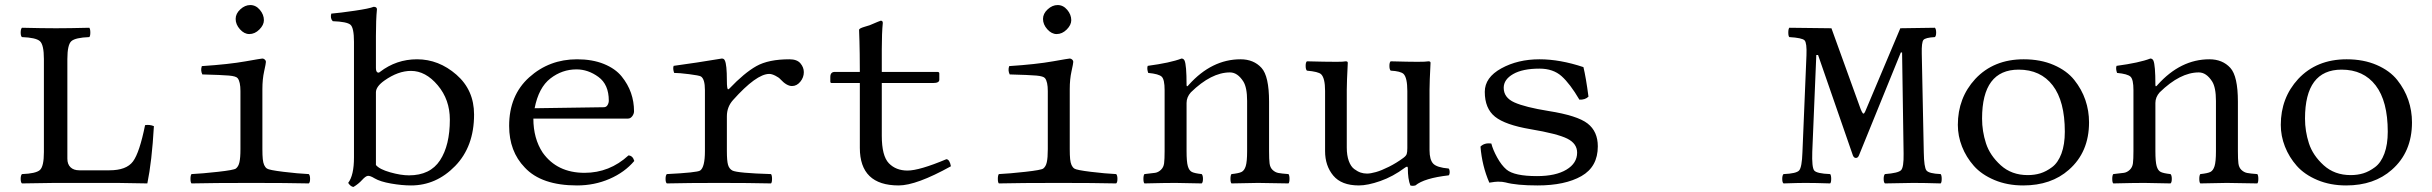

<svg xmlns="http://www.w3.org/2000/svg" viewBox="-20 -725 9640 761"><path d="M197 0Q116 1 67 2Q62 -2 62 -16Q62 -30 67 -35Q122 -37 138 -51Q154 -65 154 -122V-491Q154 -548 138 -562Q122 -576 67 -578Q62 -582 62 -596Q62 -610 67 -615Q149 -613 202 -613Q254 -613 334 -615Q338 -610 338 -596Q338 -582 334 -578Q279 -576 263 -562Q247 -548 247 -491V-96Q247 -74 259.5 -62Q272 -50 294 -50H414Q481 -50 507 -85Q533 -120 555 -229Q573 -232 590 -225Q582 -85 564 2Q472 0 445 0Z M914 -650Q914 -671 932.5 -688Q951 -705 972 -705Q994 -705 1010 -686Q1026 -667 1026 -645Q1026 -626 1008 -608Q990 -590 968 -590Q948 -590 931 -609Q914 -628 914 -650ZM1020 -134Q1020 -109 1021.5 -94.5Q1023 -80 1027 -71Q1031 -62 1038 -57Q1046 -51 1103.5 -44Q1161 -37 1204 -35Q1209 -30 1209 -16Q1209 -2 1204 2Q1118 0 978 0Q823 0 739 2Q735 -2 735 -16Q735 -30 739 -35Q781 -37 844 -44Q907 -51 915 -57Q920 -61 923.5 -67Q927 -73 929 -82Q931 -91 932 -103.5Q933 -116 933 -134V-364Q933 -401 922 -415Q916 -423 887.5 -425.5Q859 -428 782 -430Q774 -446 780 -463Q887 -470 954 -482Q1016 -493 1020 -493Q1025 -493 1029.5 -489Q1034 -485 1034 -480Q1034 -474 1027 -442.5Q1020 -411 1020 -372Z M1504 -406Q1470 -382 1470 -359V-71Q1484 -54 1526.5 -42Q1569 -30 1601 -30Q1685 -30 1724 -89.5Q1763 -149 1763 -251Q1763 -330 1715 -387Q1667 -444 1609 -444Q1558 -444 1504 -406ZM1486 -440Q1551 -490 1633 -490Q1719 -490 1789 -429Q1859 -368 1859 -271Q1859 -144 1784 -67Q1709 10 1609 10Q1573 10 1530 2.5Q1487 -5 1465 -18Q1447 -29 1438 -28Q1429 -27 1415 -11.5Q1401 4 1381 16Q1370 15 1360 0Q1383 -30 1383 -101V-559Q1383 -615 1369 -627Q1355 -639 1299 -641Q1288 -652 1293 -671Q1328 -674 1386 -682.5Q1444 -691 1461 -698Q1474 -698 1474 -688Q1470 -647 1470 -583V-456Q1470 -442 1475.5 -438.5Q1481 -435 1486 -440Z M2099 -296 2373 -300Q2383 -300 2388 -308.5Q2393 -317 2393 -326Q2393 -390 2352 -420Q2311 -450 2265 -450Q2208 -450 2161.5 -414Q2115 -378 2099 -296ZM2471 -109Q2488 -108 2494 -87Q2456 -42 2396 -16Q2336 10 2267 10Q2126 10 2060 -61Q1998 -125 1998 -226Q1998 -347 2077.5 -418.5Q2157 -490 2267 -490Q2328 -490 2373.5 -471.5Q2419 -453 2444 -422Q2469 -391 2481 -356.5Q2493 -322 2493 -284Q2493 -274 2486 -264.5Q2479 -255 2469 -255H2094Q2094 -176 2131 -120Q2188 -40 2297 -40Q2396 -40 2471 -109Z M2861 -406Q2861 -371 2866 -371Q2868 -371 2871 -374Q2930 -436 2978 -463Q3026 -490 3109 -490Q3139 -490 3152.5 -474Q3166 -458 3166 -439Q3166 -418 3152 -401Q3138 -384 3119 -384Q3098 -384 3073 -411Q3067 -418 3053 -425Q3039 -432 3029 -432Q2978 -432 2885 -328Q2861 -301 2861 -264V-126Q2861 -88 2865.5 -72Q2870 -56 2883 -49Q2903 -39 3036 -35Q3040 -30 3040 -16Q3040 -2 3036 2Q2950 0 2830 0Q2707 0 2623 2Q2618 -2 2618 -16Q2618 -30 2623 -35Q2743 -41 2755 -49Q2774 -62 2774 -126V-368Q2774 -412 2758 -422Q2751 -426 2711.5 -431Q2672 -436 2652 -436Q2646 -453 2650 -464Q2739 -476 2841 -493Q2850 -493 2853 -485Q2861 -469 2861 -406Z M3289 -440H3388Q3388 -478 3387.5 -511Q3387 -544 3386.5 -561Q3386 -578 3385.5 -590.5Q3385 -603 3385 -606Q3385 -610 3391 -613Q3397 -616 3409 -619.5Q3421 -623 3427 -625Q3469 -643 3471 -643Q3479 -643 3479 -634Q3475 -594 3475 -529V-440H3695Q3703 -440 3703 -434V-409Q3703 -396 3679 -396H3475V-187Q3475 -107 3503 -78Q3531 -49 3577 -49Q3624 -49 3731 -94Q3744 -93 3749 -66Q3612 10 3542 10Q3388 10 3388 -139V-396H3276Q3271 -396 3271 -402V-420Q3271 -440 3289 -440Z M4114 -650Q4114 -671 4132.5 -688Q4151 -705 4172 -705Q4194 -705 4210 -686Q4226 -667 4226 -645Q4226 -626 4208 -608Q4190 -590 4168 -590Q4148 -590 4131 -609Q4114 -628 4114 -650ZM4220 -134Q4220 -109 4221.5 -94.5Q4223 -80 4227 -71Q4231 -62 4238 -57Q4246 -51 4303.5 -44Q4361 -37 4404 -35Q4409 -30 4409 -16Q4409 -2 4404 2Q4318 0 4178 0Q4023 0 3939 2Q3935 -2 3935 -16Q3935 -30 3939 -35Q3981 -37 4044 -44Q4107 -51 4115 -57Q4120 -61 4123.5 -67Q4127 -73 4129 -82Q4131 -91 4132 -103.5Q4133 -116 4133 -134V-364Q4133 -401 4122 -415Q4116 -423 4087.5 -425.5Q4059 -428 3982 -430Q3974 -446 3980 -463Q4087 -470 4154 -482Q4216 -493 4220 -493Q4225 -493 4229.5 -489Q4234 -485 4234 -480Q4234 -474 4227 -442.5Q4220 -411 4220 -372Z M4692 -389Q4783 -490 4897 -490Q4949 -490 4980 -456Q5010 -423 5010 -322V-126Q5010 -94 5012 -77.5Q5014 -61 5024 -51.5Q5034 -42 5046.5 -39.5Q5059 -37 5087 -35Q5091 -30 5091 -16Q5091 -2 5087 2Q5001 0 4966 0Q4945 0 4861 2Q4857 -2 4857 -16Q4857 -30 4861 -35Q4890 -38 4901 -43.5Q4912 -49 4917.5 -66.5Q4923 -84 4923 -126V-325Q4923 -378 4908 -402Q4885 -438 4855 -438Q4781 -438 4700 -359Q4683 -340 4683 -317V-126Q4683 -84 4688 -66.5Q4693 -49 4704 -43.5Q4715 -38 4743 -35Q4748 -30 4748 -16Q4748 -2 4743 2Q4659 0 4639 0Q4598 0 4516 2Q4512 -2 4512 -16Q4512 -30 4516 -35Q4546 -38 4558.5 -40Q4571 -42 4581.5 -52Q4592 -62 4594 -78Q4596 -94 4596 -126V-368Q4596 -410 4584.5 -421Q4573 -432 4531 -436Q4525 -453 4529 -464Q4619 -476 4663 -493Q4671 -493 4675 -485Q4683 -467 4683 -389Q4683 -377 4692 -389Z M5366 10Q5297 10 5264.5 -29Q5232 -68 5232 -126V-365Q5232 -416 5216 -431Q5205 -441 5160 -445Q5155 -450 5155 -464Q5155 -478 5160 -482Q5233 -480 5278 -480Q5305 -480 5314 -482Q5322 -482 5322 -476Q5318 -399 5318 -369V-140Q5318 -109 5326 -87Q5334 -65 5347.5 -55Q5361 -45 5373 -41Q5385 -37 5398.5 -37Q5412 -37 5433.5 -43Q5455 -49 5485 -64Q5515 -79 5542 -99Q5553 -107 5555.5 -114.5Q5558 -122 5558 -138V-364Q5558 -417 5543 -432Q5531 -443 5492 -445Q5487 -450 5487 -464Q5487 -478 5492 -482Q5565 -480 5598.5 -480Q5632 -480 5642 -482Q5650 -482 5650 -476Q5646 -399 5646 -369V-130Q5646 -92 5660.5 -76.5Q5675 -61 5722 -57Q5726 -52 5726 -43Q5726 -34 5722 -30Q5625 -19 5590 10Q5578 13 5570 10Q5560 -15 5560 -59Q5560 -69 5548 -60Q5501 -25 5451 -7.5Q5401 10 5366 10Z M5848 -144Q5864 -160 5891 -156Q5897 -132 5914 -101Q5931 -70 5951 -53Q5982 -27 6072 -27Q6146 -27 6188.5 -52.5Q6231 -78 6231 -120Q6231 -156 6192 -175.5Q6153 -195 6046 -213Q5946 -230 5905.5 -262.5Q5865 -295 5865 -361Q5865 -418 5930.5 -454Q5996 -490 6082 -490Q6163 -490 6256 -459Q6266 -418 6276 -342Q6263 -329 6240 -330Q6203 -393 6169.5 -423Q6136 -453 6082 -453Q6015 -453 5977.5 -431.5Q5940 -410 5940 -377Q5940 -338 5982.5 -319Q6025 -300 6118 -285Q6232 -267 6272.5 -235.5Q6313 -204 6313 -145Q6313 -64 6248 -27Q6183 10 6074 10Q5991 10 5947 -2Q5936 -5 5917 -5Q5907 -5 5883 -1Q5854 -68 5848 -144Z M7525 -116 7519 -517H7514L7348 -109Q7344 -99 7336 -99Q7328 -99 7324 -109L7186 -507H7179L7163 -123Q7161 -62 7170.5 -49.5Q7180 -37 7234 -35Q7238 -30 7238 -16Q7238 -2 7234 2Q7174 0 7135 0Q7109 0 7049 2Q7044 -2 7044 -16Q7044 -30 7049 -35Q7100 -37 7111 -49.5Q7122 -62 7124 -121L7140 -506Q7142 -555 7132.5 -565Q7123 -575 7072 -578Q7068 -582 7068 -596Q7068 -610 7072 -615L7239 -613L7355 -292Q7360 -280 7363 -276.5Q7366 -273 7369 -276.5Q7372 -280 7377 -293L7512 -613L7649 -615Q7654 -610 7654 -596Q7654 -582 7649 -578Q7611 -576 7603.5 -566.5Q7596 -557 7597 -513L7605 -121Q7606 -62 7615.5 -49.5Q7625 -37 7672 -35Q7676 -30 7676 -16Q7676 -2 7672 2Q7606 0 7563 0Q7533 0 7451 2Q7446 -2 7446 -16Q7446 -30 7451 -35Q7504 -39 7515 -50.5Q7526 -62 7525 -116Z M7740 -230Q7740 -337 7809 -412Q7882 -490 8001 -490Q8068 -490 8120 -467.5Q8172 -445 8201.5 -408Q8231 -371 8245.5 -328.5Q8260 -286 8260 -240Q8260 -122 8180 -52Q8110 10 7999 10Q7936 10 7885 -11.5Q7834 -33 7803.5 -67.5Q7773 -102 7756.5 -144Q7740 -186 7740 -230ZM7981 -449Q7836 -449 7836 -255Q7836 -205 7851.5 -157Q7867 -109 7910 -70Q7953 -31 8017 -31Q8044 -31 8067 -38Q8090 -45 8113.5 -62.5Q8137 -80 8150.5 -116Q8164 -152 8164 -203Q8164 -324 8116 -386.5Q8068 -449 7981 -449Z M8532 -389Q8623 -490 8737 -490Q8789 -490 8820 -456Q8850 -423 8850 -322V-126Q8850 -94 8852 -77.5Q8854 -61 8864 -51.5Q8874 -42 8886.5 -39.5Q8899 -37 8927 -35Q8931 -30 8931 -16Q8931 -2 8927 2Q8841 0 8806 0Q8785 0 8701 2Q8697 -2 8697 -16Q8697 -30 8701 -35Q8730 -38 8741 -43.5Q8752 -49 8757.5 -66.5Q8763 -84 8763 -126V-325Q8763 -378 8748 -402Q8725 -438 8695 -438Q8621 -438 8540 -359Q8523 -340 8523 -317V-126Q8523 -84 8528 -66.5Q8533 -49 8544 -43.5Q8555 -38 8583 -35Q8588 -30 8588 -16Q8588 -2 8583 2Q8499 0 8479 0Q8438 0 8356 2Q8352 -2 8352 -16Q8352 -30 8356 -35Q8386 -38 8398.5 -40Q8411 -42 8421.5 -52Q8432 -62 8434 -78Q8436 -94 8436 -126V-368Q8436 -410 8424.5 -421Q8413 -432 8371 -436Q8365 -453 8369 -464Q8459 -476 8503 -493Q8511 -493 8515 -485Q8523 -467 8523 -389Q8523 -377 8532 -389Z M9020 -230Q9020 -337 9089 -412Q9162 -490 9281 -490Q9348 -490 9400 -467.5Q9452 -445 9481.5 -408Q9511 -371 9525.5 -328.5Q9540 -286 9540 -240Q9540 -122 9460 -52Q9390 10 9279 10Q9216 10 9165 -11.5Q9114 -33 9083.5 -67.5Q9053 -102 9036.5 -144Q9020 -186 9020 -230ZM9261 -449Q9116 -449 9116 -255Q9116 -205 9131.5 -157Q9147 -109 9190 -70Q9233 -31 9297 -31Q9324 -31 9347 -38Q9370 -45 9393.5 -62.5Q9417 -80 9430.5 -116Q9444 -152 9444 -203Q9444 -324 9396 -386.5Q9348 -449 9261 -449Z"/></svg>

Font: Libertinus Mono
Style: Regular
Weight: 400
Designer: Philipp H. Poll
Foundry: Khaled Hosny
Version: Version 6.7